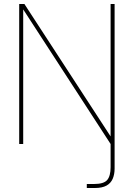

<svg xmlns="http://www.w3.org/2000/svg" viewBox="-20 -720 670 960"><path d="M76 0V-700H102L533 -38V-700H553V123Q553 152 543.5 174Q534 196 512.5 208Q491 220 454 220H414V200H450Q499 200 516 180Q533 160 533 116V0L96 -673V0Z"/></svg>

Font: DM Sans 16pt Thin
Style: Regular
Weight: 250
Version: Version 4.004;gftools[0.9.30]